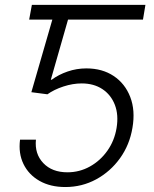

<svg xmlns="http://www.w3.org/2000/svg" viewBox="-20 -747 623 777"><path d="M244.3 9.9Q183.9 9.9 140.1 -14.9Q96.2 -39.8 75.1 -83.1Q54 -126.4 61.1 -181.8H125.4Q119.7 -124.3 155.2 -87Q190.7 -49.7 252.8 -49.7Q301.8 -49.7 343.9 -73.2Q386 -96.6 414.6 -137.1Q443.2 -177.6 451.7 -228.7Q460.6 -282 444.8 -322.8Q429 -363.6 394.2 -386.5Q359.4 -409.4 310.7 -409.4Q274.5 -409.4 236.7 -397Q198.9 -384.6 171.9 -365.4L106.9 -373.9L191.8 -667.6H98L109 -727.3H568.5L558.6 -667.6H255.3L185.7 -424.4H189.3Q217 -445 253.6 -457.6Q290.1 -470.2 329.5 -470.2Q393.8 -470.2 440 -439.5Q486.2 -408.7 507.1 -354.4Q528.1 -300.1 516 -229.8Q504.6 -160.9 465.7 -106.7Q426.8 -52.6 369.3 -21.3Q311.8 9.9 244.3 9.9Z"/></svg>

Font: Inter UI Light
Style: Italic
Weight: 300
Italic angle: 9.39999°
Designer: Rasmus Andersson
Foundry: rsms
Version: 3.2;8d6f07862